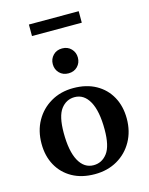

<svg xmlns="http://www.w3.org/2000/svg" viewBox="-123 -893 764 983"><g transform="rotate(-15 259.0 -402.0)"><path d="M256.5 12Q187.5 12 137.2 -16Q87 -44 59.5 -93.8Q32 -143.5 32 -209Q32 -277 61.5 -329.5Q91 -382 143 -412.2Q195 -442.5 262 -442.5Q331 -442.5 381.5 -414.5Q432 -386.5 459.5 -336.5Q487 -286.5 487 -221Q487 -153.5 457.5 -100.8Q428 -48 376 -18Q324 12 256.5 12ZM262 -34Q306 -34 334.5 -71.2Q363 -108.5 363 -196.5Q363 -294 334.8 -345Q306.5 -396 256.5 -396Q212.5 -396 184.2 -358.8Q156 -321.5 156 -233.5Q156 -136 184 -85Q212 -34 262 -34ZM259.5 -521.5Q230 -521.5 211.5 -540.5Q193 -559.5 193 -587.5Q193 -615 211.5 -634.2Q230 -653.5 259.5 -653.5Q289 -653.5 307.5 -634.2Q326 -615 326 -587.5Q326 -559.5 307.5 -540.5Q289 -521.5 259.5 -521.5ZM127.5 -754.5V-815.5H391.5V-754.5Z"/></g></svg>

Font: Newsreader Text SemiBold
Style: Regular
Weight: 600
Designer: Hugues Gentile
Foundry: Production Type
Version: Version 1.001